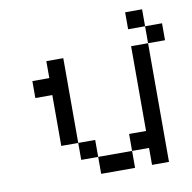

<svg xmlns="http://www.w3.org/2000/svg" viewBox="-68 -630 697 697"><g transform="rotate(-10 281.0 -281.0)"><path d="M62.5 -312.5H125V-125H187.5V-437.5H125V-375H62.5ZM187.5 -62.5H250V-125H187.5ZM250 0H375V-62.5H250ZM375 -62.5H437.5V0H500V-437.5H437.5V-125H375ZM437.5 -500H500V-562.5H437.5ZM500 -437.5H562.5V-500H500Z"/></g></svg>

Font: ChillMoonMono
Style: Regular
Weight: 400
Designer: Warren2060
Foundry: ChillType
Version: Version 1.000;Glyphs 3.1.1 (3135)